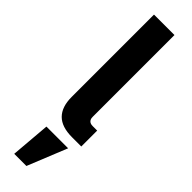

<svg xmlns="http://www.w3.org/2000/svg" viewBox="-341 -727 982 982"><g transform="rotate(45 150.0 -235.5)"><path d="M212 0Q137 0 101 -36.5Q65 -73 65 -144V-740H213V-148Q213 -132 221.5 -123.5Q230 -115 246 -115H279V0ZM81 54H238L151 269H63Z"/></g></svg>

Font: iA Writer Quattro V
Style: Regular
Weight: 400
Designer: Mike Abbink, Paul van der Laan, Pieter van Rosmalen, Oliver Reichenstein
Foundry: Information Architects Inc.
Version: Version 2.000